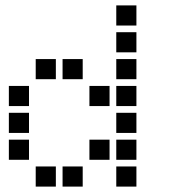

<svg xmlns="http://www.w3.org/2000/svg" viewBox="-20 -708 640 715"><path d="M414 -688Q413 -688 413 -688Q413 -688 413 -687V-614Q413 -613 413 -613Q413 -613 414 -613H487Q488 -613 488 -613Q488 -613 488 -614V-687Q488 -688 488 -688Q488 -688 487 -688ZM414 -588Q413 -588 413 -588Q413 -588 413 -587V-514Q413 -513 413 -513Q413 -513 414 -513H487Q488 -513 488 -513Q488 -513 488 -514V-587Q488 -588 488 -588Q488 -588 487 -588ZM114 -488Q113 -488 113 -488Q113 -488 113 -487V-414Q113 -413 113 -413Q113 -413 114 -413H187Q188 -413 188 -413Q188 -413 188 -414V-487Q188 -488 188 -488Q188 -488 187 -488ZM214 -488Q213 -488 213 -488Q213 -488 213 -487V-414Q213 -413 213 -413Q213 -413 214 -413H287Q288 -413 288 -413Q288 -413 288 -414V-487Q288 -488 288 -488Q288 -488 287 -488ZM414 -488Q413 -488 413 -488Q413 -488 413 -487V-414Q413 -413 413 -413Q413 -413 414 -413H487Q488 -413 488 -413Q488 -413 488 -414V-487Q488 -488 488 -488Q488 -488 487 -488ZM14 -388Q13 -388 13 -388Q13 -388 13 -387V-314Q13 -313 13 -313Q13 -313 14 -313H87Q88 -313 88 -313Q88 -313 88 -314V-387Q88 -388 88 -388Q88 -388 87 -388ZM314 -388Q313 -388 313 -388Q313 -388 313 -387V-314Q313 -313 313 -313Q313 -313 314 -313H387Q388 -313 388 -313Q388 -313 388 -314V-387Q388 -388 388 -388Q388 -388 387 -388ZM414 -388Q413 -388 413 -388Q413 -388 413 -387V-314Q413 -313 413 -313Q413 -313 414 -313H487Q488 -313 488 -313Q488 -313 488 -314V-387Q488 -388 488 -388Q488 -388 487 -388ZM14 -288Q13 -288 13 -288Q13 -288 13 -287V-214Q13 -213 13 -213Q13 -213 14 -213H87Q88 -213 88 -213Q88 -213 88 -214V-287Q88 -288 88 -288Q88 -288 87 -288ZM414 -288Q413 -288 413 -288Q413 -288 413 -287V-214Q413 -213 413 -213Q413 -213 414 -213H487Q488 -213 488 -213Q488 -213 488 -214V-287Q488 -288 488 -288Q488 -288 487 -288ZM14 -188Q13 -188 13 -188Q13 -188 13 -187V-114Q13 -113 13 -113Q13 -113 14 -113H87Q88 -113 88 -113Q88 -113 88 -114V-187Q88 -188 88 -188Q88 -188 87 -188ZM314 -188Q313 -188 313 -188Q313 -188 313 -187V-114Q313 -113 313 -113Q313 -113 314 -113H387Q388 -113 388 -113Q388 -113 388 -114V-187Q388 -188 388 -188Q388 -188 387 -188ZM414 -188Q413 -188 413 -188Q413 -188 413 -187V-114Q413 -113 413 -113Q413 -113 414 -113H487Q488 -113 488 -113Q488 -113 488 -114V-187Q488 -188 488 -188Q488 -188 487 -188ZM114 -88Q113 -88 113 -88Q113 -88 113 -87V-14Q113 -13 113 -13Q113 -13 114 -13H187Q188 -13 188 -13Q188 -13 188 -14V-87Q188 -88 188 -88Q188 -88 187 -88ZM214 -88Q213 -88 213 -88Q213 -88 213 -87V-14Q213 -13 213 -13Q213 -13 214 -13H287Q288 -13 288 -13Q288 -13 288 -14V-87Q288 -88 288 -88Q288 -88 287 -88ZM414 -88Q413 -88 413 -88Q413 -88 413 -87V-14Q413 -13 413 -13Q413 -13 414 -13H487Q488 -13 488 -13Q488 -13 488 -14V-87Q488 -88 488 -88Q488 -88 487 -88Z"/></svg>

Font: Doto Black
Style: Bold
Weight: 700
Monospace: yes
Version: Version 1.000